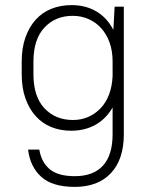

<svg xmlns="http://www.w3.org/2000/svg" viewBox="-20 -526 600 752"><path d="M259 -14Q216 -14 180.5 -28.5Q145 -43 119.5 -71.5Q94 -100 79.5 -141Q65 -182 65 -235V-285Q65 -338 79.5 -379Q94 -420 119.5 -448.5Q145 -477 181 -491.5Q217 -506 261 -506Q315 -506 357 -481.5Q399 -457 424 -409L429 -500H465V0Q465 98 414.5 152Q364 206 273 206Q185 206 141.5 166.5Q98 127 90 60H134Q142 109 174.5 136.5Q207 164 273 164Q346 164 383.5 122.5Q421 81 421 0V-105Q395 -60 353.5 -37Q312 -14 259 -14ZM266 -56Q298 -56 325.5 -68Q353 -80 374 -102Q395 -124 407 -155.5Q419 -187 421 -227V-285Q421 -327 409 -360Q397 -393 376 -416Q355 -439 326.5 -451.5Q298 -464 265 -464Q197 -464 154 -418Q111 -372 111 -285V-235Q111 -148 154 -102Q197 -56 266 -56Z"/></svg>

Font: PT Root UI Web Light
Style: Regular
Weight: 300
Designer: Vitaly Kuzmin
Foundry: ParaType Ltd.
Version: Version 1.000W